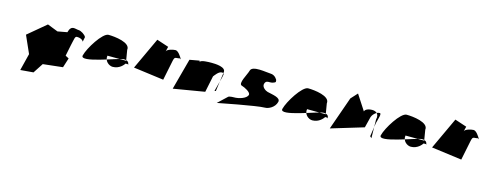

<svg xmlns="http://www.w3.org/2000/svg" viewBox="-26 -1223 4303 1703"><g transform="rotate(15 2125.0 -371.0)"><path d="M129 -400 200 -240 161 -84 280 -94 340 -186 521 -206 549 -294 517 -311 538 -414C553 -476 552 -498 572 -498C596 -498 622 -490 631 -470L640 -514C631 -536 590 -560 570 -560C540 -560 497 -591 478 -516L391 -500L294 -538Z M663 -353C680 -423 783 -588 837 -588C894 -588 1043 -572 1031 -502L1047 -406L875 -407C866 -357 911 -323 945 -323C1007 -323 1041 -369 1049 -381L1075 -380C1063 -350 1096 -414 1024 -414C980 -414 644 -278 663 -353Z M1130 -366 1408 -329 1445 -510C1450 -530 1451 -546 1475 -546C1500 -546 1498 -556 1513 -543C1499 -567 1472 -611 1446 -611C1418 -611 1368 -595 1364 -577L1375 -622L1266 -658Z M1510 -274 1796 -322 1827 -472C1839 -486 1865 -526 1895 -526C1915 -526 1917 -522 1907 -480L1873 -351L1885 -353L1909 -528C1923 -583 1815 -585 1785 -585C1753 -585 1689 -584 1679 -566L1676 -576L1587 -560Z M1920 -253C1920 -253 2271 -323 2343 -323C2377 -323 2432 -350 2445 -403C2455 -445 2378 -452 2331 -464C2311 -469 2274 -494 2281 -524C2289 -555 2310 -552 2328 -552C2364 -552 2378 -568 2378 -568L2377 -585C2377 -585 2358 -628 2312 -628C2278 -628 2141 -658 2128 -605C2119 -568 2056 -468 2096 -458C2122 -451 2183 -421 2177 -396C2168 -358 2090 -341 2072 -341C2010 -341 2004 -332 2004 -332Z M2496 -353C2513 -423 2616 -588 2670 -588C2727 -588 2876 -572 2864 -502L2880 -406L2708 -407C2699 -357 2744 -323 2778 -323C2840 -323 2874 -369 2882 -381L2908 -380C2896 -350 2929 -414 2857 -414C2813 -414 2477 -278 2496 -353Z M2947 -294 3245 -384 3270 -484C3273 -498 3302 -541 3340 -541C3360 -541 3340 -488 3330 -446L3311 -320L3326 -306L3323 -477C3337 -532 3300 -550 3270 -550C3230 -550 3204 -536 3200 -518L3109 -658L3054 -598Z M3400 -353C3417 -423 3520 -588 3574 -588C3631 -588 3780 -572 3768 -502L3784 -406L3612 -407C3603 -357 3648 -323 3682 -323C3744 -323 3778 -369 3786 -381L3812 -380C3800 -350 3833 -414 3761 -414C3717 -414 3381 -278 3400 -353Z M3867 -366 4145 -329 4182 -510C4187 -530 4188 -546 4212 -546C4237 -546 4235 -556 4250 -543C4236 -567 4209 -611 4183 -611C4155 -611 4105 -595 4101 -577L4112 -622L4003 -658Z"/></g></svg>

Font: Interstorm
Style: Obl
Weight: 400
Version: Version 0.7